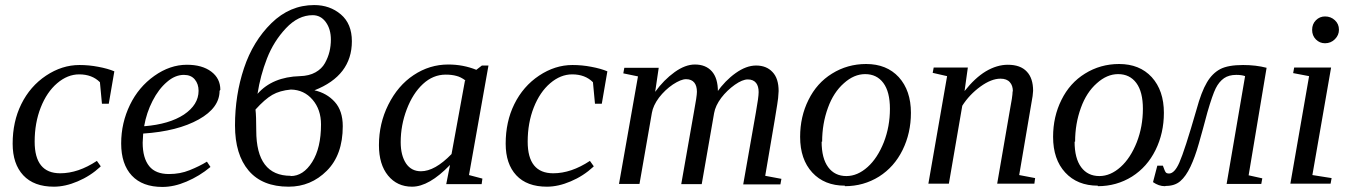

<svg xmlns="http://www.w3.org/2000/svg" viewBox="-20 -726 5342 759"><path d="M378 -69 377 -67Q337 -30 287 -9Q238 12 193 12Q114 12 72 -33Q30 -78 30 -158Q30 -245 64 -314Q99 -385 162 -427Q225 -469 294 -469Q332 -469 368 -462Q406 -455 432 -444L410 -316H383L375 -401Q344 -432 293 -432Q247 -432 206 -397Q165 -362 141 -301Q117 -240 117 -166Q117 -41 218 -41Q289 -41 363 -90Z M851 -371 848 -367Q848 -300 766 -254Q682 -207 546 -198L544 -162Q544 -101 570 -69Q595 -38 648 -38Q692 -38 729 -53Q769 -69 798 -87L812 -66Q769 -30 717 -8Q668 13 622 13Q543 13 501 -32Q459 -77 459 -159Q459 -240 494 -312Q528 -382 590 -426Q652 -470 719 -470Q779 -470 815 -443Q851 -416 851 -371ZM550 -228 551 -227Q649 -235 707 -273Q765 -312 765 -367Q765 -394 750 -412Q735 -430 707 -430Q672 -430 640 -402Q607 -374 583 -327Q559 -280 550 -228Z M1223 -369Q1272 -358 1303.5 -323Q1335 -288 1335 -227Q1335 -114 1272 -51Q1209 12 1121 12Q1017 12 963 -51.5Q909 -115 909 -230Q909 -350 944.5 -456.5Q980 -563 1053 -634.5Q1126 -706 1222 -706Q1284 -706 1327.5 -669Q1371 -632 1371 -563Q1371 -427 1223 -369ZM1129 -31V-30Q1179 -30 1214 -85.5Q1249 -141 1249 -234Q1249 -293 1215.5 -332Q1182 -371 1130 -372Q1086 -368 1056.5 -351Q1027 -334 990 -293Q993 -268 993 -210Q993 -31 1129 -31ZM1288 -570V-569Q1288 -611 1268 -638.5Q1248 -666 1216 -666Q1159 -666 1110.5 -614.5Q1062 -563 1035.5 -495Q1009 -427 998 -355Q1057 -422 1166 -425Q1202 -426 1227 -440Q1252 -454 1264.5 -476.5Q1277 -499 1282.5 -522Q1288 -545 1288 -570Z M1834 -34 1887 -20 1884 2H1744L1759 -74Q1676 12 1609 12Q1550 12 1514 -32Q1478 -76 1478 -152Q1478 -238 1515 -312Q1553 -388 1615 -429Q1678 -471 1752 -471Q1811 -471 1863 -450L1885 -467H1911ZM1818 -407 1820 -408Q1801 -422 1784 -426Q1766 -431 1742 -431Q1692 -431 1652 -394Q1612 -357 1588 -294Q1564 -231 1564 -164Q1564 -112 1585 -80Q1606 -49 1644 -49Q1699 -49 1765 -117Z M2327 -69 2326 -67Q2286 -30 2236 -9Q2187 12 2142 12Q2063 12 2021 -33Q1979 -78 1979 -158Q1979 -245 2013 -314Q2048 -385 2111 -427Q2174 -469 2243 -469Q2281 -469 2317 -462Q2355 -455 2381 -444L2359 -316H2332L2324 -401Q2293 -432 2242 -432Q2196 -432 2155 -397Q2114 -362 2090 -301Q2066 -240 2066 -166Q2066 -41 2167 -41Q2238 -41 2312 -90Z M2818 -364 2813 -360Q2847 -408 2888 -437Q2930 -467 2969 -467Q3010 -467 3034 -441Q3058 -416 3058 -366Q3058 -362 3056 -338Q3055 -321 3005 -31L3069 -19L3065 3H2918L2968 -281Q2979 -342 2979 -362Q2979 -385 2969 -398Q2958 -412 2936 -412Q2915 -412 2885 -391Q2854 -369 2831 -339Q2808 -308 2803 -279L2754 2H2673L2723 -282Q2735 -346 2735 -363Q2735 -386 2725 -399Q2714 -413 2692 -413Q2672 -413 2640 -392Q2609 -371 2585 -340Q2562 -309 2557 -280L2508 1H2427L2502 -424L2444 -436L2448 -458H2584L2570 -363Q2604 -410 2647 -441Q2689 -471 2727 -471Q2770 -471 2794 -444Q2818 -417 2818 -364Z M3230 -166H3228Q3228 -100 3254 -65Q3280 -30 3326 -30Q3370 -30 3410 -66Q3449 -101 3474 -164Q3498 -226 3498 -296Q3498 -363 3472 -398Q3446 -433 3400 -433Q3356 -433 3316 -397Q3275 -361 3253 -300Q3230 -237 3230 -166ZM3320 10V8Q3239 8 3191 -44Q3143 -96 3143 -185Q3143 -265 3176 -331Q3209 -398 3269 -435Q3330 -473 3404 -473Q3485 -473 3533 -421Q3581 -368 3581 -280Q3581 -200 3548 -133Q3515 -66 3455 -28Q3394 10 3320 10Z M3983 -365H3984Q3984 -388 3972 -401Q3960 -415 3935 -415Q3899 -415 3856 -384Q3812 -352 3784 -308L3731 0H3650L3724 -425L3667 -438L3671 -459H3806L3793 -366Q3834 -418 3877 -444Q3921 -470 3964 -470Q4014 -470 4039 -443Q4064 -417 4064 -367Q4064 -364 4062 -346Q4061 -341 4009 -34L4072 -22L4069 0H3922L3971 -284Q3983 -346 3983 -365Z M4230 -166H4228Q4228 -100 4254 -65Q4280 -30 4326 -30Q4370 -30 4410 -66Q4449 -101 4474 -164Q4498 -226 4498 -296Q4498 -363 4472 -398Q4446 -433 4400 -433Q4356 -433 4316 -397Q4275 -361 4253 -300Q4230 -237 4230 -166ZM4320 10V8Q4239 8 4191 -44Q4143 -96 4143 -185Q4143 -265 4176 -331Q4209 -398 4269 -435Q4330 -473 4404 -473Q4485 -473 4533 -421Q4581 -368 4581 -280Q4581 -200 4548 -133Q4515 -66 4455 -28Q4394 10 4320 10Z M4589 9 4585 10Q4561 10 4538 -6L4555 -71H4577Q4585 -48 4589 -44Q4593 -40 4601 -40Q4623 -40 4642 -83Q4663 -130 4710 -293Q4729 -363 4751 -400Q4772 -436 4804 -453Q4835 -469 4894 -469Q4945 -469 4987 -458L4916 -33L4970 -21L4966 1H4829L4902 -425Q4889 -430 4867 -430Q4838 -430 4819 -417Q4799 -403 4786 -377Q4773 -351 4753 -282Q4747 -258 4735.5 -217Q4724 -176 4719 -158Q4704 -105 4686 -67Q4668 -29 4646 -10Q4624 9 4589 9Z M5168 -34 5244 -22 5240 0H5081L5155 -425L5092 -437L5096 -459H5242ZM5273 -609V-608Q5273 -587 5257 -571Q5241 -555 5218 -555Q5197 -555 5182 -570Q5167 -585 5167 -608Q5167 -631 5182 -646Q5197 -661 5218 -661Q5241 -661 5257 -646Q5273 -631 5273 -609Z"/></svg>

Font: Libra Serif Modern
Style: Italic
Weight: 400
Italic angle: -12°
Designer: Stefan Peev, Context Ltd
Foundry: Stefan Peev, Context Ltd
Version: Version 1.000